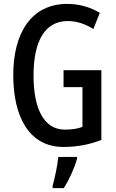

<svg xmlns="http://www.w3.org/2000/svg" viewBox="-20 -744 594 985"><path d="M306 -384V-297H403V-93C377 -83 347 -79 313 -79C200 -79 152 -196 152 -356C152 -538 213 -636 328 -636C372 -636 416 -622 459 -595L492 -678C444 -707 387 -724 325 -724C141 -724 48 -575 48 -359C48 -144 130 10 306 10C373 10 439 -2 500 -26V-384ZM375 71V61H279C276 101 260 174 250 209V221H307C334 180 361 121 375 71Z"/></svg>

Font: Noto Sans Arabic ExtCond Med
Style: Regular
Weight: 500
Width: 2
Designer: Monotype Design Team, Nadine Chahine, Nizar Qandah and Khaled Hosny
Foundry: Monotype Imaging Inc.
Version: Version 2.012